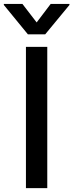

<svg xmlns="http://www.w3.org/2000/svg" viewBox="-75 -969 378 989"><path d="M168.5 -727.5V0H58.6V-727.5ZM40.5 -948.7 113.8 -853.5 186 -948.7H282.7V-943.4L157.7 -792H68.8L-55.2 -943.4V-948.7Z"/></svg>

Font: Inter Tight Medium
Style: Regular
Weight: 500
Designer: Rasmus Andersson
Foundry: rsms
Version: Version 3.004; ttfautohint (v1.8.4.7-5d5b)